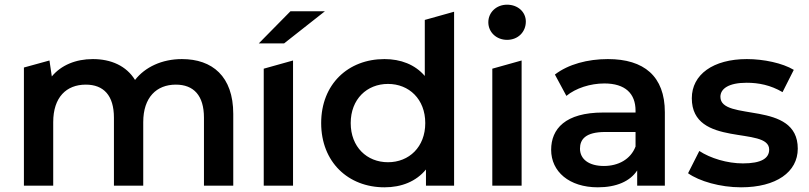

<svg xmlns="http://www.w3.org/2000/svg" viewBox="-20 -792 3449 819"><path d="M756 -540C671 -540 599 -506 556 -451C519 -511 454 -540 376 -540C303 -540 241 -514 201 -466L191 -534L82 -504V0H207V-271C207 -377 263 -431 346 -431C422 -431 466 -385 466 -290V0H591V-271C591 -377 648 -431 730 -431C806 -431 850 -385 850 -290V0H975V-306C975 -467 885 -540 756 -540Z M1219 -744 1084 -607H1192L1366 -744ZM1105 -499V0H1230V-534Z M1917 -742 1792 -707V-468C1750 -517 1689 -540 1620 -540C1465 -540 1350 -433 1350 -267C1350 -101 1465 7 1620 7C1693 7 1755 -18 1797 -69V0H1917ZM1635 -100C1545 -100 1476 -165 1476 -267C1476 -369 1545 -434 1635 -434C1725 -434 1794 -369 1794 -267C1794 -165 1725 -100 1635 -100Z M2143 -622C2190 -622 2223 -656 2223 -700C2223 -741 2189 -772 2143 -772C2097 -772 2063 -739 2063 -697C2063 -655 2097 -622 2143 -622ZM2080 -499V0H2205V-534Z M2573 -540C2487 -540 2404 -518 2347 -474L2396 -383C2436 -416 2498 -436 2558 -436C2647 -436 2691 -393 2691 -320V-312H2553C2391 -312 2331 -242 2331 -153C2331 -60 2408 7 2530 7C2610 7 2668 -19 2698 -65V0H2816V-313C2816 -467 2727 -540 2573 -540ZM2556 -84C2492 -84 2454 -113 2454 -158C2454 -197 2477 -229 2562 -229H2691V-167C2670 -112 2617 -84 2556 -84Z M3141 7C3291 7 3383 -58 3383 -158C3383 -367 3053 -271 3053 -379C3053 -414 3089 -439 3165 -439C3216 -439 3267 -429 3318 -399L3366 -494C3318 -523 3237 -540 3166 -540C3022 -540 2931 -474 2931 -373C2931 -160 3261 -256 3261 -154C3261 -117 3228 -95 3149 -95C3082 -95 3010 -117 2963 -148L2915 -53C2963 -19 3052 7 3141 7Z"/></svg>

Font: Talent
Style: Bold
Weight: 600
Designer: Mike Powis
Version: Version 1.001;hotconv 1.0.109;makeotfexe 2.5.65596